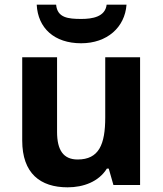

<svg xmlns="http://www.w3.org/2000/svg" viewBox="-20 -791 697 821"><path d="M521 -771H436C430 -719 375 -710 328 -710C271 -710 225 -715 220 -771H137C142 -671 212 -606 327 -606C438 -606 514 -674 521 -771ZM579 -546H430V-289C430 -173 403 -109 312 -109C251 -109 224 -149 224 -227V-546H75V-190C75 -50 152 10 269 10C337 10 402 -14 437 -70H445L465 0H579Z"/></svg>

Font: Noto Sans Javanese
Style: Bold
Weight: 700
Designer: Monotype Design Team
Foundry: Monotype Imaging Inc.
Version: Version 2.005